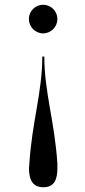

<svg xmlns="http://www.w3.org/2000/svg" viewBox="-20 -550 358 808"><path d="M221.5 -470C221.5 -503 194.5 -530 161.5 -530C128.5 -530 101.5 -503 101.5 -470C101.5 -437 128.5 -409.5 161.5 -409.5C194.5 -409.5 221.5 -437 221.5 -470ZM103.5 139C103.5 146 102 152 102 158C102 204 115.5 238 162.5 238C209.5 238 221.5 204 221.5 158V139C210.5 -37 166.5 -162 166.5 -312H158C158 -162 114.5 -37 103.5 139Z"/></svg>

Font: Bodoni* 24
Style: Regular
Weight: 400
Version: Version 2.3